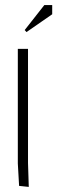

<svg xmlns="http://www.w3.org/2000/svg" viewBox="-20 -732 225 754"><path d="M84 -606 77 -614 154 -712H185V-676ZM50 -540H90V-92L93 2L55 -2L50 -90Z"/></svg>

Font: Glametrix
Style: Light
Weight: 300
Designer: gluk
Foundry: gluk
Version: Version 0.40